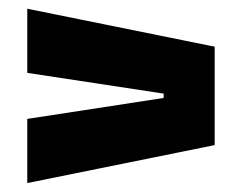

<svg xmlns="http://www.w3.org/2000/svg" viewBox="-20 -527 554 440"><path d="M355 -312.5 42.5 -360V-507L472 -420V-194.5L42.5 -107.5V-254.5L355 -302.5Z"/></svg>

Font: Anek Odia Medium ExtraBold
Style: Regular
Weight: 800
Version: Version 1.003